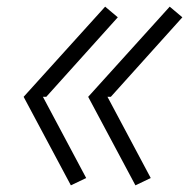

<svg xmlns="http://www.w3.org/2000/svg" viewBox="-20 -616 590 577"><path d="M387 -59 245 -325 490 -596 528 -564 313 -325H303L433 -81ZM193 -59 51 -325 296 -596 334 -564 119 -325H109L239 -81Z"/></svg>

Font: Lode Dark Term
Style: Italic
Weight: 400
Italic angle: -11°
Monospace: yes
Designer: Belleve Invis
Foundry: Belleve Invis
Version: Version 29.2.0